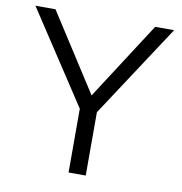

<svg xmlns="http://www.w3.org/2000/svg" viewBox="-79 -774 804 848"><g transform="rotate(10 323.0 -350.0)"><path d="M284 0V-286L12 -700H102L325 -353L549 -700H634L361 -284V0Z"/></g></svg>

Font: Red Hat Text
Style: Regular
Weight: 400
Designer: Pentagram / MCKL
Foundry: Pentagram / MCKL
Version: Version 1.005; Red Hat Text